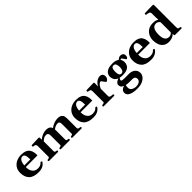

<svg xmlns="http://www.w3.org/2000/svg" viewBox="280 -2227 3932 3932"><g transform="rotate(-45 2245.5 -261.5)"><path d="M313.5 14.2Q168.5 14.2 101.1 -54.4Q33.7 -123 33.7 -245.1Q33.7 -326.7 71.5 -382.3Q109.4 -438 171.4 -466.6Q233.4 -495.1 305.7 -495.1Q381.3 -495.1 428.5 -475.1Q475.6 -455.1 500.7 -418Q525.9 -380.9 534.2 -329.1Q537.1 -311.5 537.8 -290Q538.6 -268.6 538.6 -248.5L199.7 -248Q199.7 -172.9 223.1 -129.9Q246.6 -86.9 281.5 -69.1Q316.4 -51.3 350.6 -51.3Q394.5 -51.3 425.3 -62.7Q456.1 -74.2 479.5 -101.6Q481.9 -104 484.6 -106.9Q487.3 -109.9 492.2 -108.9L513.7 -98.6Q518.6 -96.7 518.6 -92.8Q518.6 -90.8 517.8 -88.9Q517.1 -86.9 515.6 -84.5Q490.7 -41 440.7 -13.4Q390.6 14.2 313.5 14.2ZM201.2 -293.5H376Q376 -378.4 358.9 -416Q341.8 -453.6 304.2 -453.6Q280.3 -453.6 258.3 -437.7Q236.3 -421.9 221.2 -386.7Q206.1 -351.6 201.2 -293.5Z M626.5 0Q618.2 0 614 -7.3Q609.9 -14.6 609.9 -20Q609.9 -36.1 626 -38.1Q644 -39.6 660.9 -45.2Q677.7 -50.8 677.7 -64.5V-379.9Q677.7 -410.2 664.6 -420.9Q651.4 -431.6 634.3 -433.6Q617.2 -435.5 605 -439Q600.1 -441.4 596.7 -445.3Q593.3 -449.2 593.3 -458.5Q593.3 -464.4 596.2 -471.9Q599.1 -479.5 605 -480Q672.4 -482.9 728.3 -484.6Q784.2 -486.3 812.5 -486.8Q816.4 -486.8 821.3 -482.9Q826.2 -479 827.1 -467.3V-412.6Q837.4 -423.8 867.4 -443.4Q897.5 -462.9 939.9 -479Q982.4 -495.1 1030.8 -495.1Q1058.1 -495.1 1083 -489Q1107.9 -482.9 1127.4 -466.6Q1147 -450.2 1157.7 -419.9Q1173.8 -432.1 1204.3 -449.7Q1234.9 -467.3 1277.1 -481.2Q1319.3 -495.1 1369.6 -495.1Q1405.8 -495.1 1436 -483.9Q1466.3 -472.7 1484.4 -441.4Q1502.4 -410.2 1502.4 -349.6V-80.6Q1502.4 -59.6 1512.9 -51.3Q1523.4 -43 1537.8 -41.3Q1552.2 -39.6 1564.5 -38.1Q1572.8 -37.1 1576.7 -33.9Q1580.6 -30.8 1580.6 -20Q1580.6 -14.6 1576.4 -7.3Q1572.3 0 1564 0H1301.8Q1293.5 0 1289.3 -7.3Q1285.2 -14.6 1285.2 -20Q1285.2 -27.8 1288.1 -32.5Q1291 -37.1 1300.3 -38.1Q1315.9 -39.1 1331.5 -45.9Q1347.2 -52.7 1347.2 -64.5V-347.2Q1347.2 -359.4 1344.7 -376.7Q1342.3 -394 1330.3 -407.5Q1318.4 -420.9 1289.1 -420.9Q1251 -420.9 1220 -404.8Q1189 -388.7 1167 -370.6Q1167.5 -365.7 1167.7 -360.4Q1168 -355 1168 -349.6V-80.6Q1168 -59.6 1176.3 -51.3Q1184.6 -43 1196.8 -41.3Q1209 -39.6 1221.2 -38.1Q1229.5 -37.1 1233.4 -33.9Q1237.3 -30.8 1237.3 -20Q1237.3 -14.6 1233.2 -7.3Q1229 0 1220.7 0H968.3Q960 0 955.8 -7.3Q951.7 -14.6 951.7 -20Q951.7 -27.8 954.6 -32.5Q957.5 -37.1 966.8 -38.1Q982.4 -39.1 1000 -45.9Q1017.6 -52.7 1017.6 -64.5V-347.2Q1017.6 -359.4 1014.2 -376.7Q1010.7 -394 997.6 -407.5Q984.4 -420.9 955.1 -420.9Q923.8 -420.9 901.4 -410.9Q878.9 -400.9 862.5 -386.7Q846.2 -372.6 832 -359.9V-80.6Q832 -52.2 847.9 -45.9Q863.8 -39.6 881.8 -38.1Q892.1 -37.1 895.8 -34.2Q899.4 -31.2 899.4 -20Q899.4 -14.6 895.3 -7.3Q891.1 0 882.8 0Z M1900.9 14.2Q1755.9 14.2 1688.5 -54.4Q1621.1 -123 1621.1 -245.1Q1621.1 -326.7 1658.9 -382.3Q1696.8 -438 1758.8 -466.6Q1820.8 -495.1 1893.1 -495.1Q1968.8 -495.1 2015.9 -475.1Q2063 -455.1 2088.1 -418Q2113.3 -380.9 2121.6 -329.1Q2124.5 -311.5 2125.2 -290Q2126 -268.6 2126 -248.5L1787.1 -248Q1787.1 -172.9 1810.5 -129.9Q1834 -86.9 1868.9 -69.1Q1903.8 -51.3 1938 -51.3Q1981.9 -51.3 2012.7 -62.7Q2043.5 -74.2 2066.9 -101.6Q2069.3 -104 2072 -106.9Q2074.7 -109.9 2079.6 -108.9L2101.1 -98.6Q2106 -96.7 2106 -92.8Q2106 -90.8 2105.2 -88.9Q2104.5 -86.9 2103 -84.5Q2078.1 -41 2028.1 -13.4Q1978 14.2 1900.9 14.2ZM1788.6 -293.5H1963.4Q1963.4 -378.4 1946.3 -416Q1929.2 -453.6 1891.6 -453.6Q1867.7 -453.6 1845.7 -437.7Q1823.7 -421.9 1808.6 -386.7Q1793.5 -351.6 1788.6 -293.5Z M2209 0Q2200.7 0 2196.5 -7.3Q2192.4 -14.6 2192.4 -20Q2192.4 -36.1 2208.5 -38.1Q2228.5 -39.6 2246.8 -45.2Q2265.1 -50.8 2265.1 -64.5V-379.9Q2265.1 -410.2 2252.4 -421.4Q2239.7 -432.6 2222.7 -435.1Q2205.6 -437.5 2192.4 -440.9Q2187.5 -443.4 2184.1 -447.3Q2180.7 -451.2 2180.7 -460.4Q2180.7 -466.3 2183.8 -473.9Q2187 -481.4 2192.4 -481.9Q2262.2 -484.9 2315.7 -485.6Q2369.1 -486.3 2398.9 -486.8Q2402.8 -486.8 2407.7 -482.9Q2412.6 -479 2413.6 -467.3V-368.2Q2427.2 -398.4 2453.4 -427.7Q2479.5 -457 2514.4 -476.1Q2549.3 -495.1 2588.9 -495.1Q2619.1 -495.1 2637 -482.2Q2654.8 -469.2 2662.8 -449Q2670.9 -428.7 2670.9 -406.2Q2670.9 -381.3 2659.4 -360.4Q2647.9 -339.4 2631.3 -326.4Q2614.7 -313.5 2599.1 -313.5L2527.8 -406.7Q2504.9 -406.7 2483.9 -390.6Q2462.9 -374.5 2446.5 -349.6Q2430.2 -324.7 2419.4 -298.8V-80.6Q2419.4 -62 2433.6 -53.7Q2447.8 -45.4 2468.3 -42.7Q2488.8 -40 2507.8 -38.1Q2518.1 -37.1 2521.7 -34.2Q2525.4 -31.2 2525.4 -20Q2525.4 -14.6 2521.2 -7.3Q2517.1 0 2508.8 0Z M2949.2 232.9Q2904.3 232.9 2860.1 226.3Q2815.9 219.7 2779.8 205.1Q2743.7 190.4 2721.9 165.8Q2700.2 141.1 2700.2 105Q2700.2 64 2725.1 38.1Q2750 12.2 2795.9 -2.4Q2750 -21.5 2738.3 -45.2Q2726.6 -68.8 2726.6 -93.3Q2726.6 -130.4 2757.1 -155.3Q2787.6 -180.2 2824.7 -191.9Q2770.5 -213.4 2747.8 -252.9Q2725.1 -292.5 2725.1 -335.9Q2725.1 -382.8 2749.5 -418.7Q2773.9 -454.6 2824 -474.9Q2874 -495.1 2949.7 -495.1Q3004.9 -495.1 3038.1 -484.4Q3071.3 -473.6 3096.7 -454.6Q3112.8 -469.7 3135.5 -482.4Q3158.2 -495.1 3182.6 -495.1Q3212.4 -495.1 3238.5 -477.8Q3264.6 -460.4 3264.6 -417Q3264.6 -384.3 3253.9 -367.4Q3243.2 -350.6 3218.8 -350.6L3158.7 -436.5Q3146.5 -436.5 3137.9 -434.6Q3129.4 -432.6 3122.6 -428.7Q3151.9 -389.6 3151.9 -337.9Q3151.9 -291.5 3130.6 -254.2Q3109.4 -216.8 3062.5 -195.3Q3015.6 -173.8 2937.5 -173.8Q2913.1 -173.8 2893.1 -176Q2873 -178.2 2854.5 -182.6Q2843.8 -173.3 2836.7 -160.2Q2829.6 -147 2829.6 -133.3Q2829.6 -113.3 2852.5 -108.9Q2875.5 -104.5 2911.6 -104.5H3047.4Q3098.6 -104.5 3138.7 -85.7Q3178.7 -66.9 3201.7 -31.7Q3224.6 3.4 3224.6 52.7Q3224.6 94.2 3194.6 135.7Q3164.6 177.2 3103.5 205.1Q3042.5 232.9 2949.2 232.9ZM2963.9 185.1Q2993.7 185.1 3018.1 178.5Q3042.5 171.9 3060.1 159.7Q3077.6 147.5 3087.2 131.1Q3096.7 114.7 3096.7 95.2Q3096.7 77.6 3090.1 60.5Q3083.5 43.5 3065.7 32.2Q3047.9 21 3014.6 21H2920.4Q2913.1 21 2896 19.8Q2878.9 18.6 2861.8 16.1Q2844.7 13.7 2837.4 10.3Q2832.5 22.9 2829.3 36.9Q2826.2 50.8 2826.2 78.1Q2826.2 118.2 2849.1 141.6Q2872.1 165 2904.3 175Q2936.5 185.1 2963.9 185.1ZM2939.9 -216.3Q2966.8 -216.3 2982.2 -233.6Q2997.6 -251 3004.2 -278.8Q3010.7 -306.6 3010.7 -337.9Q3010.7 -384.8 2995.6 -418.5Q2980.5 -452.1 2939.9 -452.1Q2913.1 -452.1 2898.9 -435.5Q2884.8 -418.9 2879.4 -392.1Q2874 -365.2 2874 -334Q2874 -302.7 2879.2 -275.9Q2884.3 -249 2898.7 -232.7Q2913.1 -216.3 2939.9 -216.3Z M3569.3 14.2Q3424.3 14.2 3356.9 -54.4Q3289.6 -123 3289.6 -245.1Q3289.6 -326.7 3327.4 -382.3Q3365.2 -438 3427.2 -466.6Q3489.3 -495.1 3561.5 -495.1Q3637.2 -495.1 3684.3 -475.1Q3731.4 -455.1 3756.6 -418Q3781.7 -380.9 3790 -329.1Q3793 -311.5 3793.7 -290Q3794.4 -268.6 3794.4 -248.5L3455.6 -248Q3455.6 -172.9 3479 -129.9Q3502.4 -86.9 3537.4 -69.1Q3572.3 -51.3 3606.4 -51.3Q3650.4 -51.3 3681.2 -62.7Q3711.9 -74.2 3735.4 -101.6Q3737.8 -104 3740.5 -106.9Q3743.2 -109.9 3748 -108.9L3769.5 -98.6Q3774.4 -96.7 3774.4 -92.8Q3774.4 -90.8 3773.7 -88.9Q3772.9 -86.9 3771.5 -84.5Q3746.6 -41 3696.5 -13.4Q3646.5 14.2 3569.3 14.2ZM3457 -293.5H3631.8Q3631.8 -378.4 3614.7 -416Q3597.7 -453.6 3560.1 -453.6Q3536.1 -453.6 3514.2 -437.7Q3492.2 -421.9 3477.1 -386.7Q3461.9 -351.6 3457 -293.5Z M4093.3 14.2Q4013.2 14.2 3965.1 -22Q3917 -58.1 3895.8 -116.2Q3874.5 -174.3 3874.5 -240.2Q3874.5 -306.2 3901.9 -364.3Q3929.2 -422.4 3984.4 -458.7Q4039.6 -495.1 4123.5 -495.1Q4162.6 -495.1 4191.9 -489Q4221.2 -482.9 4253.9 -462.9L4249.5 -539.6V-648.9Q4249.5 -666.5 4241.9 -677.7Q4234.4 -689 4220.9 -695.6Q4207.5 -702.1 4189.7 -705.3Q4171.9 -708.5 4151.4 -710Q4146.5 -712.4 4143.1 -716.3Q4139.6 -720.2 4139.6 -729.5Q4139.6 -735.4 4142.8 -742.9Q4146 -750.5 4151.4 -751Q4197.3 -753.9 4244.4 -755.1Q4291.5 -756.3 4330.1 -756.3Q4368.7 -756.3 4388.2 -756.3Q4392.1 -756.3 4397.5 -752.2Q4402.8 -748 4402.8 -736.3V-85.4Q4402.8 -54.2 4421.1 -47.1Q4439.5 -40 4457.5 -38.1Q4467.8 -37.1 4471.4 -34.2Q4475.1 -31.2 4475.1 -20Q4475.1 -14.6 4470.9 -7.3Q4466.8 0 4458.5 0H4290.5Q4261.2 0 4257.1 -13.4Q4252.9 -26.9 4253.4 -52.7Q4228.5 -18.6 4181.9 -2.2Q4135.3 14.2 4093.3 14.2ZM4163.1 -56.6Q4185.5 -56.6 4211.2 -68.1Q4236.8 -79.6 4249.5 -102.1V-391.1Q4243.2 -409.2 4218.5 -426.5Q4193.8 -443.8 4170.9 -443.8Q4120.6 -443.8 4091.8 -418.2Q4063 -392.6 4051 -346.7Q4039.1 -300.8 4039.1 -240.2Q4039.1 -187 4050.8 -145.5Q4062.5 -104 4089.6 -80.3Q4116.7 -56.6 4163.1 -56.6Z"/></g></svg>

Font: Gelasio
Style: Bold
Weight: 700
Designer: Eben Sorkin
Foundry: Eben Sorkin
Version: Version 1.008